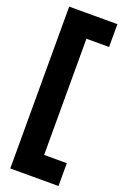

<svg xmlns="http://www.w3.org/2000/svg" viewBox="-178 -794 692 1059"><g transform="rotate(20 168.0 -265.0)"><path d="M183 76H316V210H33V-740H316V-606H183Z"/></g></svg>

Font: Georama ExtraBold
Style: Regular
Weight: 800
Designer: Jean-Baptiste Levee
Foundry: Production Type
Version: Version 1.001